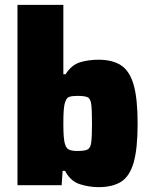

<svg xmlns="http://www.w3.org/2000/svg" viewBox="-20 -763 624 791"><path d="M387 8Q346 8 308 -4.5Q270 -17 248 -59H238L234 0H52V-743H241V-457H250Q275 -496 310 -506.5Q345 -517 386 -517Q443 -517 478.5 -494Q514 -471 530.5 -414Q547 -357 547 -254Q547 -150 530.5 -93Q514 -36 478.5 -14Q443 8 387 8ZM300 -141Q328 -141 340.5 -147Q353 -153 356 -177Q359 -201 359 -255Q359 -309 356 -333Q353 -357 340.5 -362.5Q328 -368 300 -368Q277 -368 265.5 -364Q254 -360 249 -344Q244 -330 242.5 -308.5Q241 -287 241 -255Q241 -223 242.5 -201.5Q244 -180 249 -166Q254 -151 265.5 -146Q277 -141 300 -141Z"/></svg>

Font: Saira ExtraBold
Style: Regular
Weight: 800
Designer: Hector Gatti with collaboration of the Omnibus-Type team
Foundry: Omnibus-Type
Version: Version 1.100; ttfautohint (v1.8.3)